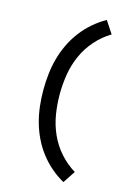

<svg xmlns="http://www.w3.org/2000/svg" viewBox="-146 -913 791 1146"><g transform="rotate(15 250.0 -340.0)"><path d="M366 161Q323 137 285.5 104.5Q248 72 218 32.5Q188 -7 166.5 -52Q145 -97 132 -144.5Q119 -192 113.5 -241.5Q108 -291 108 -340Q108 -389 113.5 -438.5Q119 -488 132 -535.5Q145 -583 166.5 -628Q188 -673 218 -712.5Q248 -752 285.5 -784.5Q323 -817 366 -841L416 -765Q363 -733 321.5 -686Q280 -639 254.5 -582Q229 -525 219 -463.5Q209 -402 209 -340Q209 -278 219 -216.5Q229 -155 254.5 -98Q280 -41 321.5 6Q363 53 416 85Z"/></g></svg>

Font: Iosevka SS18 Semibold
Style: Regular
Weight: 600
Monospace: yes
Designer: Belleve Invis
Foundry: Belleve Invis
Version: Version 25.1.1; ttfautohint (v1.8.4)